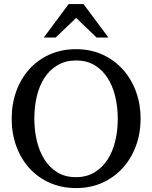

<svg xmlns="http://www.w3.org/2000/svg" viewBox="-20 -936 771 972"><path d="M576.2 -334Q576.2 -395 563 -449Q549.8 -502.9 523.4 -543.2Q497.1 -583.5 457.8 -606.7Q418.5 -629.9 366.2 -629.9Q312 -629.9 272 -606.4Q231.9 -583 205.6 -542.7Q179.2 -502.4 166.5 -449Q153.8 -395.5 153.8 -335.9Q153.8 -275.9 166.7 -221.9Q179.7 -168 205.8 -127.4Q231.9 -86.9 271.2 -63Q310.5 -39.1 363.8 -39.1Q418 -39.1 457.8 -63Q497.6 -86.9 523.9 -127.2Q550.3 -167.5 563.2 -220.9Q576.2 -274.4 576.2 -334ZM691.9 -335Q691.9 -262.2 668.5 -198.2Q645 -134.3 602.3 -86.7Q559.6 -39.1 499.5 -11.5Q439.5 16.1 366.2 16.1Q292.5 16.1 232.2 -10.5Q171.9 -37.1 128.9 -84.5Q85.9 -131.8 62.5 -196Q39.1 -260.3 39.1 -335.9Q39.1 -409.2 62 -473.1Q85 -537.1 127.4 -584.7Q169.9 -632.3 230.2 -659.7Q290.5 -687 365.2 -687Q439.5 -687 499.8 -659.2Q560.1 -631.3 602.8 -583.5Q645.5 -535.6 668.7 -471.7Q691.9 -407.7 691.9 -335ZM468.8 -746.1 365.7 -845.2 261.7 -746.1H201.7L327.6 -915.5H402.8L528.8 -746.1Z"/></svg>

Font: BabelStone Ogham Pictish
Style: Italic
Weight: 400
Italic angle: -30°
Designer: Andrew West
Foundry: BabelStone
Version: Version 1.02 March 14, 2022